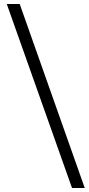

<svg xmlns="http://www.w3.org/2000/svg" viewBox="-20 -768 446 965"><path d="M342 177 14 -748H79L406 177Z"/></svg>

Font: Tiro Gurmukhi
Style: Regular
Weight: 400
Designer: Gurmukhi: John Hudson & Fiona Ross. Latin: John Hudson.
Foundry: Tiro Typeworks Ltd.
Version: Version 1.52